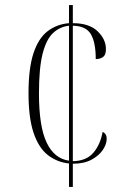

<svg xmlns="http://www.w3.org/2000/svg" viewBox="-20 -734 507 754"><path d="M251 -92Q204 -97 168 -125Q132 -153 112 -212Q92 -271 92 -368Q92 -466 111.5 -525Q131 -584 167 -611.5Q203 -639 251 -643V-714H266V-643Q330 -643 363 -611.5Q396 -580 396 -541Q396 -518 384.5 -510Q373 -502 356 -502Q356 -567 337 -599.5Q318 -632 266 -633V-101Q319 -102 346.5 -134Q374 -166 383 -216Q399 -209 399 -189Q399 -168 384 -145.5Q369 -123 339.5 -107Q310 -91 266 -91V0H251ZM251 -633Q215 -629 188.5 -604.5Q162 -580 147.5 -523.5Q133 -467 133 -367Q133 -238 163 -174.5Q193 -111 251 -103Z"/></svg>

Font: Noto Serif Display Condensed ExtraLight
Style: Regular
Weight: 200
Width: 3
Designer: Monotype Design Team
Foundry: Monotype Imaging Inc.
Version: Version 2.009